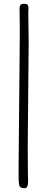

<svg xmlns="http://www.w3.org/2000/svg" viewBox="-20 -782 249 1011"><path d="M127 137 128 163V171Q128 209 111 209Q89 209 83.5 199Q78 189 78 148V87L84 -570V-652L83 -738Q83 -751 88.5 -756.5Q94 -762 107.5 -762Q121 -762 125.5 -756.5Q130 -751 130 -737L129 -714L131 -559L126 -10Q126 87 127 137Z"/></svg>

Font: Sorts Mill Goudy
Style: Italic
Weight: 400
Italic angle: -7.40001°
Version: Version 003.101